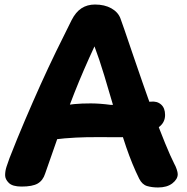

<svg xmlns="http://www.w3.org/2000/svg" viewBox="-20 -809 827 848"><path d="M179.3 -42.1Q169.7 -11.9 146.5 1.6Q123.3 15 75.2 15Q35.2 15 18.9 -1.2Q2.6 -17.3 2.6 -35.3Q2.6 -53.6 8.8 -72.7Q15.1 -91.9 22.1 -110.9Q56.1 -197.9 90.7 -278.9Q125.3 -360 159.4 -435.7Q193.6 -511.4 228 -582.2Q262.4 -653 295.9 -719.4Q314.3 -755.8 339.8 -772.4Q365.3 -789 399.3 -789Q442 -789 471.8 -772.2Q501.7 -755.4 512.1 -727.2Q515.6 -719.1 529.4 -678.3Q543.3 -637.6 564.2 -576.1Q585.1 -514.7 609.7 -444Q634.3 -373.3 660.1 -303.4Q685.9 -233.6 709.4 -176Q733 -118.4 750 -85Q755.8 -75 760.4 -61.3Q765 -47.7 765 -39.7Q765 -17.7 741.4 0.7Q717.8 19 678.2 19Q651.1 19 629.4 12.6Q607.8 6.1 594.8 -19.6Q563.9 -81.9 537.2 -159.8Q510.4 -237.8 486.8 -319.3Q463.1 -400.8 440.7 -474.9Q418.3 -549.1 397.3 -604.1Q348.3 -499 308.9 -399.7Q269.6 -300.4 238.2 -210.4Q206.9 -120.4 179.3 -42.1ZM211.6 -192.1Q196.6 -191.1 181 -214.7Q165.4 -238.2 165.4 -267.3Q165.4 -291.2 179.5 -305.6Q193.6 -319.9 213.1 -328.4Q232.6 -336.9 249.8 -340.4Q274.9 -346.2 308.1 -349.3Q341.2 -352.4 381.6 -352.3Q421.9 -352.1 467.3 -346Q476.2 -345 500.5 -346.7Q524.8 -348.3 554.6 -350.9Q584.3 -353.4 609.6 -356.1Q634.8 -358.8 645.8 -360Q673.8 -363 691.4 -347.4Q709.1 -331.9 709.1 -301.2Q709.1 -272.6 688.9 -253.6Q668.7 -234.7 637.3 -223.4Q605.9 -212.2 573.4 -207.6Q540.9 -203 516.3 -203Q459.3 -203 410.8 -203.3Q362.3 -203.6 314.9 -201.3Q267.6 -199.1 211.6 -192.1Z"/></svg>

Font: Playpen Sans
Style: Regular
Weight: 400
Designer: Laura Meseguer, Veronika Burian, José Scaglione, Kostas Bartsokas, Vera Evstafieva, Tom Grace, Yorlmar Campos
Foundry: TypeTogether
Version: Version 2.000